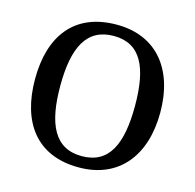

<svg xmlns="http://www.w3.org/2000/svg" viewBox="-107 -835 970 955"><g transform="rotate(15 378.5 -357.5)"><path d="M379 10C586 10 701 -137 701 -358C701 -580 586 -725 380 -725C161 -725 56 -580 56 -359C56 -137 161 10 379 10ZM379 -48C239 -48 186 -162 186 -358C186 -554 239 -667 380 -667C520 -667 571 -554 571 -358C571 -162 520 -48 379 -48Z"/></g></svg>

Font: Noto Naskh Arabic UI Medium
Style: Regular
Weight: 500
Designer: Monotype Design Team, David Williams, Mohamad Dakak and Nizar Qandah
Foundry: Monotype Imaging Inc.
Version: Version 2.014